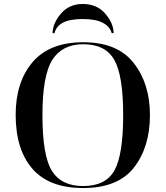

<svg xmlns="http://www.w3.org/2000/svg" viewBox="-20 -938 835 968"><path d="M399 10Q575 10 655.5 -93.5Q736 -197 736 -358Q736 -516 654 -620.5Q572 -725 400 -725Q230 -725 144.5 -625Q59 -525 59 -359Q59 -184 143.5 -87Q228 10 399 10ZM399 0Q290 0 242 -76Q194 -152 194 -358Q194 -558 244 -636.5Q294 -715 400 -715Q511 -715 556 -636.5Q601 -558 601 -358Q601 -158 557 -79Q513 0 399 0ZM245 -771H255Q262 -804 296 -823Q330 -842 397 -842Q464 -842 499.5 -822.5Q535 -803 543 -771H553Q552 -822 510 -870Q468 -918 397 -918Q329 -918 287.5 -869.5Q246 -821 245 -771Z"/></svg>

Font: Noto Serif Display Semi
Style: Regular
Weight: 600
Designer: Monotype Design Team
Foundry: Monotype Imaging Inc.
Version: Version 1.900